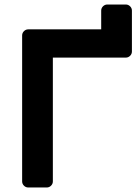

<svg xmlns="http://www.w3.org/2000/svg" viewBox="-20 -830 621 850"><path d="M214 -27Q214 -16 206 -8Q198 0 187 0H105Q94 0 86 -8Q78 -16 78 -27V-673Q78 -684 86 -692Q94 -700 105 -700H428V-783Q428 -794 436 -802Q444 -810 455 -810H537Q548 -810 556 -802Q564 -794 564 -783V-602Q564 -591 556 -583Q548 -575 537 -575H214Z"/></svg>

Font: Hezaedrus Medium
Style: Regular
Weight: 500
Designer: Hubert & Fischer
Foundry: Hubert & Fischer
Version: Version 1.10;September 3, 2019;FontCreator 11.5.0.2425 64-bi